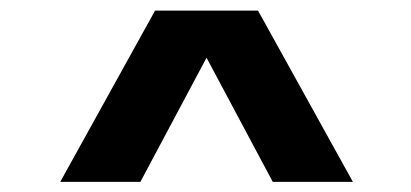

<svg xmlns="http://www.w3.org/2000/svg" viewBox="-20 -839 790 369"><path d="M278 -818.6H475.9L658.2 -489.5H504.2L340.8 -795.8H413.1L249.8 -489.5H95.8Z"/></svg>

Font: Martian Mono sWd Rg
Style: Regular
Weight: 400
Width: 6
Monospace: yes
Designer: Roman Shamin
Foundry: Evil Martians
Version: Version 1.000